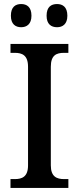

<svg xmlns="http://www.w3.org/2000/svg" viewBox="-20 -932 391 952"><path d="M263 -797C290 -797 314 -812 314 -854C314 -898 290 -912 263 -912C234 -912 211 -898 211 -854C211 -812 234 -797 263 -797ZM85 -797C112 -797 136 -812 136 -854C136 -898 112 -912 85 -912C57 -912 34 -898 34 -854C34 -812 57 -797 85 -797ZM32 0H319V-44H298C261 -44 232 -56 232 -112V-601C232 -659 260 -670 298 -670H319V-714H32V-670H53C89 -670 119 -659 119 -601V-112C119 -55 89 -44 53 -44H32Z"/></svg>

Font: Noto Serif Devanagari SemiCondensed Medium
Style: Regular
Weight: 500
Width: 4
Designer: Universal Thirst, Indian Type Foundry and the Monotype Design Team
Foundry: Monotype Imaging Inc.
Version: Version 2.004